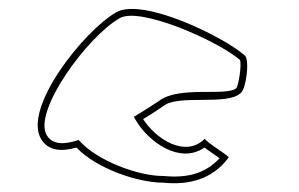

<svg xmlns="http://www.w3.org/2000/svg" viewBox="-20 -719 672 432"><path d="M72 -407C89 -378 120 -378 152 -387C198 -339 291 -308 347 -308C406 -302 458 -316 494 -364C503 -364 443 -399 441 -407C397 -363 331 -406 302 -451C324 -464 344 -478 347 -480C381 -508 491 -480 522 -510C534 -520 542 -584 531 -594C484 -636 300 -726 241 -691C168 -649 32 -477 72 -407ZM85 -415C54 -469 176 -636 249 -678C295 -705 472 -626 520 -584C524 -572 517 -529 512 -521C491 -501 383 -527 338 -492C333 -489 314 -476 294 -464L281 -456L289 -443C317 -399 385 -349 440 -387C452 -378 466 -369 474 -363C442 -328 400 -318 349 -323H347C291 -323 198 -357 157 -404C126 -394 99 -392 85 -415Z"/></svg>

Font: Ampere
Style: OuLn
Weight: 400
Version: Version 1